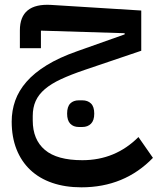

<svg xmlns="http://www.w3.org/2000/svg" viewBox="-20 -497 674 821"><path d="M328 304Q259 304 203.5 285Q148 266 109.5 229.5Q71 193 50.5 141Q30 89 30 23Q30 -24 45 -66.5Q60 -109 93 -147Q126 -185 179.5 -218Q233 -251 310 -278L513 -350V-355L155 -366V-291H65V-367Q65 -484 199 -476L584 -452V-280L342 -198Q283 -178 241 -158.5Q199 -139 172 -116Q145 -93 132.5 -65Q120 -37 120 -1V18Q120 100 172 144Q224 188 332 188Q473 188 572 89L634 178Q512 304 328 304ZM317 46Q294 46 280.5 32Q267 18 267 -11Q267 -41 280.5 -54.5Q294 -68 317 -68H332Q355 -68 369 -54.5Q383 -41 383 -11Q383 18 369 32Q355 46 332 46Z"/></svg>

Font: IBM Plex Sans Arabic Medm
Style: Regular
Weight: 500
Designer: Mike Abbink, Paul van der Laan, Pieter van Rosmalen, Wael Morcos, Khajak Apelian
Foundry: Bold Monday
Version: Version 1.005